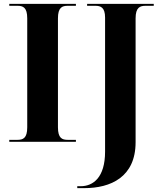

<svg xmlns="http://www.w3.org/2000/svg" viewBox="-20 -734 838 994"><path d="M28 0H373V-10H331C302 -10 280 -18 280 -75V-639C280 -696 302 -704 331 -704H373V-714H28V-704H70C99 -704 121 -696 121 -639V-75C121 -18 99 -10 70 -10H28ZM380 240H416C553 240 682 183 682 2V-639C682 -696 705 -704 734 -704H776V-714H431V-704H473C501 -704 524 -696 524 -643V51C524 185 462 230 398 230H380Z"/></svg>

Font: Noto Serif Display
Style: Bold
Weight: 700
Designer: Monotype Design Team
Foundry: Monotype Imaging Inc.
Version: Version 2.009